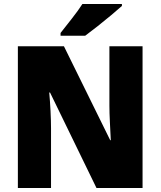

<svg xmlns="http://www.w3.org/2000/svg" viewBox="-20 -947 809 967"><path d="M698 0H466L232 -481H228Q232 -438 234.5 -387.5Q237 -337 237 -300V0H70V-714H302L535 -241H538Q536 -283 533.5 -331Q531 -379 531 -414V-714H698ZM594 -917Q574 -899 540.5 -871Q507 -843 471 -814.5Q435 -786 409 -767H285V-781Q310 -813 342 -853.5Q374 -894 395 -927H594Z"/></svg>

Font: Noto Sans Lao SemiCondensed Black
Style: Regular
Weight: 900
Width: 4
Designer: Monotype Design Team
Foundry: Monotype Imaging Inc.
Version: Version 2.003; ttfautohint (v1.8.4.7-5d5b)